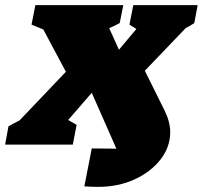

<svg xmlns="http://www.w3.org/2000/svg" viewBox="-75 -564 791 749"><path d="M-55 0 -42 -71Q-20 -84 1 -94L182 -284L94 -449L48 -468L63 -544H406L392 -474Q372 -463 351 -454L389 -370L457 -451L430 -468L445 -544H696L683 -474Q675 -469 667 -464Q659 -459 650 -455L490 -288L567 -133Q589 -88 589 -49Q589 10 551 58.5Q513 107 449.5 136Q386 165 307 165Q294 165 281 164.5Q268 164 254 163L283 15Q306 15 329.5 15.5Q353 16 379 16L283 -202L191 -96L224 -77L209 0Z"/></svg>

Font: Piazzolla SC Black
Style: Italic
Weight: 900
Italic angle: -11.3°
Designer: Juan Pablo del Peral
Foundry: Huerta Tipografica
Version: Version 1.330